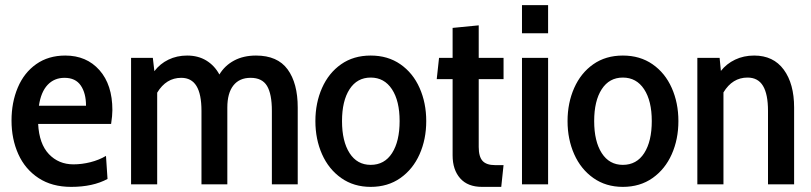

<svg xmlns="http://www.w3.org/2000/svg" viewBox="-20 -720 3167 750"><path d="M414 -236H129Q133 -158 171 -118Q209 -78 267 -78Q300 -78 333.5 -86.5Q367 -95 394 -111L400 -21Q343 10 258 10Q183 10 130.5 -24.5Q78 -59 51.5 -118Q25 -177 25 -249Q25 -320 49.5 -378Q74 -436 121.5 -469.5Q169 -503 235 -503Q318 -503 368.5 -446Q419 -389 419 -290Q419 -268 414 -236ZM316 -307Q316 -356 295.5 -386Q275 -416 232 -416Q192 -416 166 -388.5Q140 -361 132 -307Z M1143 -300V0H1042V-287Q1042 -353 1023 -384.5Q1004 -416 959 -416Q915 -416 891.5 -386Q868 -356 868 -300V0H767V-287Q767 -352 747.5 -384Q728 -416 688 -416Q629 -416 594 -358V0H492V-494H577L583 -442Q605 -471 638 -487Q671 -503 711 -503Q754 -503 786 -483.5Q818 -464 837 -429Q858 -464 894.5 -483.5Q931 -503 980 -503Q1064 -503 1103.5 -449Q1143 -395 1143 -300Z M1212 -247Q1212 -318 1238 -376.5Q1264 -435 1312.5 -469Q1361 -503 1428 -503Q1495 -503 1544 -469Q1593 -435 1619 -376.5Q1645 -318 1645 -247Q1645 -176 1619 -117.5Q1593 -59 1544 -24.5Q1495 10 1428 10Q1362 10 1313 -24.5Q1264 -59 1238 -117.5Q1212 -176 1212 -247ZM1541 -247Q1541 -326 1511 -371.5Q1481 -417 1428 -417Q1375 -417 1345.5 -371.5Q1316 -326 1316 -247Q1316 -168 1345.5 -122Q1375 -76 1428 -76Q1482 -76 1511.5 -122Q1541 -168 1541 -247Z M1748 -113V-411H1686L1695 -494H1748V-611L1850 -621V-494H1947V-411H1850V-146Q1850 -108 1865 -91.5Q1880 -75 1914 -75H1947L1938 10H1863Q1807 10 1777.5 -23.5Q1748 -57 1748 -113Z M2019 -700H2121V-590H2019ZM2019 -494H2121V0H2019Z M2197 -247Q2197 -318 2223 -376.5Q2249 -435 2297.5 -469Q2346 -503 2413 -503Q2480 -503 2529 -469Q2578 -435 2604 -376.5Q2630 -318 2630 -247Q2630 -176 2604 -117.5Q2578 -59 2529 -24.5Q2480 10 2413 10Q2347 10 2298 -24.5Q2249 -59 2223 -117.5Q2197 -176 2197 -247ZM2526 -247Q2526 -326 2496 -371.5Q2466 -417 2413 -417Q2360 -417 2330.5 -371.5Q2301 -326 2301 -247Q2301 -168 2330.5 -122Q2360 -76 2413 -76Q2467 -76 2496.5 -122Q2526 -168 2526 -247Z M3082 -300V0H2980V-287Q2980 -352 2960.5 -384.5Q2941 -417 2900 -417Q2841 -417 2806 -359V0H2704V-494H2791L2796 -443Q2818 -471 2851.5 -487Q2885 -503 2926 -503Q3001 -503 3041.5 -448Q3082 -393 3082 -300Z"/></svg>

Font: Cabin Condensed Medium
Style: Regular
Weight: 500
Width: 3
Version: Version 2.001